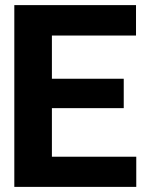

<svg xmlns="http://www.w3.org/2000/svg" viewBox="-20 -731 584 751"><path d="M36 0H513V-118H183V-308H464V-423H183V-592H512V-711H36Z"/></svg>

Font: Asimov Pro
Style: Bd
Weight: 700
Designer: Google
Version: Version 2.000980; 2014